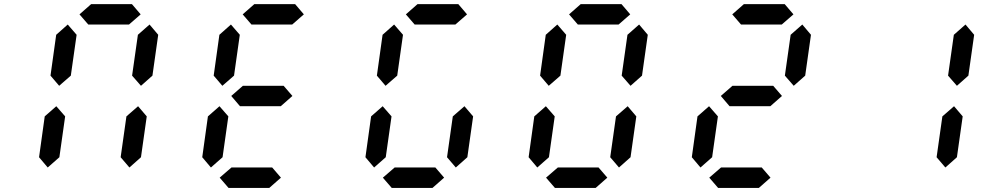

<svg xmlns="http://www.w3.org/2000/svg" viewBox="-20 -921 4839 941"><path d="M612.3 -800.8H412.6L369.6 -850.6L426.8 -900.9H626.5L669.4 -850.6ZM213.9 -100.1 171.4 -150.4 199.2 -350.6 255.9 -400.4 299.3 -350.6 271 -150.4ZM614.3 -100.1 571.3 -150.4 599.6 -350.6 656.7 -400.4 699.2 -350.6 670.9 -150.4ZM270 -500.5 227.5 -550.3 255.4 -750.5 312 -800.8 355.5 -750.5 327.1 -550.3ZM670.9 -500.5 627.4 -550.3 655.8 -750.5 712.9 -800.8 755.4 -750.5 727.1 -550.3Z M1412.1 -800.8H1212.4L1169.4 -850.6L1226.6 -900.9H1426.3L1469.2 -850.6ZM1013.7 -100.1 971.2 -150.4 999 -350.6 1055.7 -400.4 1099.1 -350.6 1070.8 -150.4ZM1069.8 -500.5 1027.3 -550.3 1055.2 -750.5 1111.8 -800.8 1155.3 -750.5 1127 -550.3ZM1356 -400.4H1156.2L1113.3 -450.7L1170.4 -500.5H1370.1L1413.1 -450.7ZM1299.8 0H1100.1L1056.6 -50.3L1114.3 -100.1H1314L1356.9 -50.3Z M2211.9 -800.8H2012.2L1969.2 -850.6L2026.4 -900.9H2226.1L2269 -850.6ZM1813.5 -100.1 1771 -150.4 1798.8 -350.6 1855.5 -400.4 1898.9 -350.6 1870.6 -150.4ZM2213.9 -100.1 2170.9 -150.4 2199.2 -350.6 2256.3 -400.4 2298.8 -350.6 2270.5 -150.4ZM1869.6 -500.5 1827.1 -550.3 1855 -750.5 1911.6 -800.8 1955.1 -750.5 1926.8 -550.3ZM2099.6 0H1899.9L1856.4 -50.3L1914.1 -100.1H2113.8L2156.7 -50.3Z M3011.7 -800.8H2812L2769 -850.6L2826.2 -900.9H3025.9L3068.8 -850.6ZM2613.3 -100.1 2570.8 -150.4 2598.6 -350.6 2655.3 -400.4 2698.7 -350.6 2670.4 -150.4ZM3013.7 -100.1 2970.7 -150.4 2999 -350.6 3056.2 -400.4 3098.6 -350.6 3070.3 -150.4ZM2669.4 -500.5 2627 -550.3 2654.8 -750.5 2711.4 -800.8 2754.9 -750.5 2726.6 -550.3ZM3070.3 -500.5 3026.9 -550.3 3055.2 -750.5 3112.3 -800.8 3154.8 -750.5 3126.5 -550.3ZM2899.4 0H2699.7L2656.2 -50.3L2713.9 -100.1H2913.6L2956.5 -50.3Z M3811.5 -800.8H3611.8L3568.8 -850.6L3626 -900.9H3825.7L3868.7 -850.6ZM3413.1 -100.1 3370.6 -150.4 3398.4 -350.6 3455.1 -400.4 3498.5 -350.6 3470.2 -150.4ZM3870.1 -500.5 3826.7 -550.3 3855 -750.5 3912.1 -800.8 3954.6 -750.5 3926.3 -550.3ZM3755.4 -400.4H3555.7L3512.7 -450.7L3569.8 -500.5H3769.5L3812.5 -450.7ZM3699.2 0H3499.5L3456.1 -50.3L3513.7 -100.1H3713.4L3756.3 -50.3Z M4613.3 -100.1 4570.3 -150.4 4598.6 -350.6 4655.8 -400.4 4698.2 -350.6 4669.9 -150.4ZM4669.9 -500.5 4626.5 -550.3 4654.8 -750.5 4711.9 -800.8 4754.4 -750.5 4726.1 -550.3Z"/></svg>

Font: E1234
Style: Italic
Weight: 400
Italic angle: -8°
Designer: GGBotNet
Foundry: GGBotNet
Version: 1.04